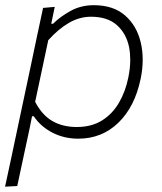

<svg xmlns="http://www.w3.org/2000/svg" viewBox="-24 -525 626 740"><path d="M-4.5 194.5Q7.5 138.5 19 85.5Q30 32.5 43 -28L94.5 -270.5Q104 -316 116.2 -373.8Q128.5 -431.5 142 -494.5L187 -498.5L173.5 -433.5H180.5Q207.5 -460.5 247.8 -482.8Q288 -505 337.5 -505Q413 -505 458.2 -465.2Q503.5 -425.5 518.5 -361Q526 -329 526 -294.5Q526 -259 518 -221Q495.5 -113 432 -51.8Q368.5 9.5 277.5 9.5Q223.5 9.5 178.5 -13.5Q133.5 -36.5 106 -77H99.5L89.5 -27Q76.5 32.5 65.5 84.5Q54.5 136 42.5 192ZM272 -35.5Q328.5 -35.5 368.8 -60.5Q409 -85.5 434.2 -128.5Q459.5 -171.5 470.5 -226Q478 -262 478 -294.5Q478 -320 473.5 -343.5Q462.5 -396.5 426.2 -428.5Q390 -460.5 326.5 -460.5Q282.5 -460.5 241.5 -436.8Q200.5 -413 162 -370L111.5 -132.5Q138 -81.5 177.8 -58.5Q217.5 -35.5 272 -35.5Z"/></svg>

Font: Heraclito ExtraLight
Style: Italic
Weight: 200
Italic angle: -12°
Designer: Kostas Bartsokas (font) & Cristiano Sobral (main changes)
Foundry: Kostas Bartsokas (font) & Cristiano Sobral (main changes)
Version: Version 1.00;July 8, 2020;FontCreator 13.0.0.2655 64-bit